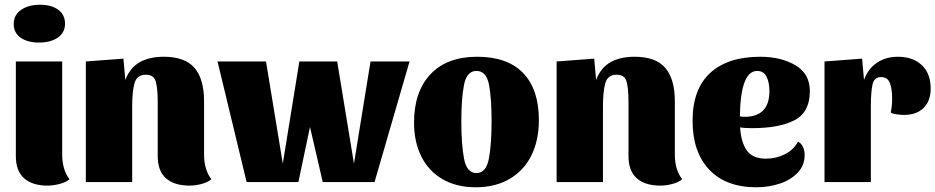

<svg xmlns="http://www.w3.org/2000/svg" viewBox="-20 -770 3956 812"><path d="M255 -670Q255 -632 224.5 -611Q194 -590 145 -590Q97 -590 67.5 -610.5Q38 -631 38 -668Q38 -707 69.5 -728.5Q101 -750 149 -750Q197 -750 226 -729Q255 -708 255 -670ZM274 -12Q259 1 232 8Q205 15 181 15Q117 15 82 -16Q47 -47 47 -110V-510H243V-117Q243 -52 274 -12Z M510 -432Q530 -484 571 -507Q612 -530 673 -530Q762 -530 802.5 -483Q843 -436 843 -342V-117Q843 -52 874 -12Q859 1 832.5 8Q806 15 782 15Q717 15 682 -16Q647 -47 647 -110V-340Q647 -395 639 -424.5Q631 -454 597 -454Q559 -454 549 -418.5Q539 -383 539 -320V0H343V-510L502 -522Z M1291 -233 1242 0H1023L900 -510H1105L1176 -78L1246 -510H1406L1477 -78L1547 -510H1712L1564 0H1345Z M2259 -262Q2259 -177 2227.5 -113Q2196 -49 2135.5 -13.5Q2075 22 1992 22Q1911 22 1852 -12Q1793 -46 1762 -108Q1731 -170 1731 -252Q1731 -382 1800.5 -456Q1870 -530 1998 -530Q2126 -530 2192.5 -461Q2259 -392 2259 -262ZM2059 -257Q2059 -354 2048 -412Q2037 -470 1995 -470Q1954 -470 1942.5 -411.5Q1931 -353 1931 -257Q1931 -160 1942.5 -99Q1954 -38 1995 -38Q2036 -38 2047.5 -99Q2059 -160 2059 -257Z M2501 -432Q2521 -484 2562 -507Q2603 -530 2664 -530Q2753 -530 2793.5 -483Q2834 -436 2834 -342V-117Q2834 -52 2865 -12Q2850 1 2823.5 8Q2797 15 2773 15Q2708 15 2673 -16Q2638 -47 2638 -110V-340Q2638 -395 2630 -424.5Q2622 -454 2588 -454Q2550 -454 2540 -418.5Q2530 -383 2530 -320V0H2334V-510L2493 -522Z M3383 -115Q3383 -70 3353 -39Q3323 -8 3276.5 7Q3230 22 3179 22Q3050 22 2979.5 -52.5Q2909 -127 2909 -259Q2909 -393 2983.5 -461.5Q3058 -530 3195 -530Q3283 -530 3344 -494Q3405 -458 3405 -385Q3405 -295 3340 -261.5Q3275 -228 3161 -228Q3128 -228 3110 -231Q3114 -168 3138.5 -133.5Q3163 -99 3219 -99Q3262 -99 3299 -117.5Q3336 -136 3355 -171Q3369 -164 3376 -148.5Q3383 -133 3383 -115ZM3109 -278Q3117 -276 3133 -276Q3234 -278 3234 -385Q3234 -421 3222 -445.5Q3210 -470 3182 -470Q3112 -470 3109 -278Z M3663 -320V0H3467V-510L3626 -522L3634 -432Q3651 -479 3688.5 -504.5Q3726 -530 3777 -530Q3841 -530 3878.5 -494.5Q3916 -459 3916 -396Q3916 -343 3886 -313.5Q3856 -284 3803 -284Q3790 -284 3772 -286.5Q3754 -289 3747 -294Q3753 -320 3753 -353Q3753 -393 3743.5 -418.5Q3734 -444 3706 -444Q3677 -444 3670 -412.5Q3663 -381 3663 -320Z"/></svg>

Font: Sansita ExtraBold
Style: Regular
Weight: 800
Designer: Pablo Cosgaya
Foundry: Omnibus-Type
Version: Version 1.006